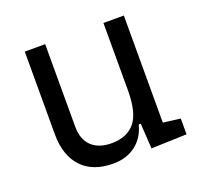

<svg xmlns="http://www.w3.org/2000/svg" viewBox="-98 -628 782 747"><g transform="rotate(-20 293.0 -254.5)"><path d="M250.5 9.8Q166.5 9.8 120.8 -38.8Q75.2 -87.4 75.2 -175.8V-517.6H159.7V-175.8Q159.7 -123.5 189 -95.2Q218.3 -66.9 271.5 -66.9Q335.4 -66.9 368.2 -106.4Q400.9 -146 400.9 -239.3V-517.6H485.4V-74.2L556.6 -65.4V0L409.7 4.9L403.3 -99.6H395Q381.3 -47.4 343.5 -18.8Q305.7 9.8 250.5 9.8Z"/></g></svg>

Font: Cascadia Mono SemiLight
Style: Regular
Weight: 350
Monospace: yes
Designer: Aaron Bell
Foundry: Saja Typeworks
Version: Version 2404.023; ttfautohint (v1.8.4)